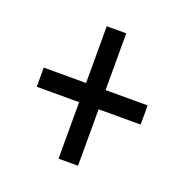

<svg xmlns="http://www.w3.org/2000/svg" viewBox="-93 -724 615 639"><g transform="rotate(20 214.5 -404.5)"><path d="M180 -170V-370H30V-438H180V-639H249V-438H398V-370H249V-170Z"/></g></svg>

Font: Noto Sans Tamil UI ExtraCondensed
Style: Regular
Weight: 400
Width: 2
Designer: Jelle Bosma - Monotype Design Team
Foundry: Monotype Imaging Inc.
Version: Version 2.004